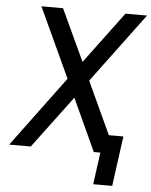

<svg xmlns="http://www.w3.org/2000/svg" viewBox="-58 -748 754 956"><g transform="rotate(5 319.0 -270.0)"><path d="M530 -700 338 -442 218 -700H110L271 -352L10 0H118L313 -261L433 0H542L379 -352L638 -700ZM444 160H539L573 -90H478Z"/></g></svg>

Font: Unageo
Style: Medium-Italic
Weight: 500
Designer: Richard Sepsi
Foundry: Richard Sepsi
Version: Version 2.000